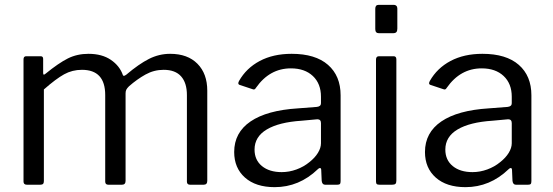

<svg xmlns="http://www.w3.org/2000/svg" viewBox="-20 -762 2281 792"><path d="M91 0Q77 0 77 -13V-517Q77 -530 88 -530H148Q158 -530 158 -519V-461Q158 -449 168 -458Q222 -502 260 -521Q298 -540 345 -540Q401 -540 437.5 -515Q474 -490 487 -452Q489 -449 491 -449Q494 -449 501 -454Q553 -498 594.5 -519Q636 -540 682 -540Q754 -540 794.5 -499Q835 -458 835 -388V-16Q835 0 820 0H764Q751 0 751 -13V-370Q751 -420 727 -447Q703 -474 655 -474Q615 -474 580 -454.5Q545 -435 512 -406Q504 -398 501 -392Q498 -386 498 -377V-16Q498 0 483 0H427Q414 0 414 -13V-370Q414 -474 318 -474Q278 -474 244.5 -455.5Q211 -437 161 -393V-15Q161 -7 157.5 -3.5Q154 0 146 0Z M1291 -64Q1214 10 1113 10Q1035 10 990.5 -29.5Q946 -69 946 -135Q946 -215 1013.5 -261Q1081 -307 1209 -315L1287 -321Q1304 -323 1304 -336V-363Q1304 -417 1270.5 -448.5Q1237 -480 1180 -480Q1092 -480 1036 -400Q1033 -395 1030 -393.5Q1027 -392 1022 -394L968 -412Q963 -414 963 -419Q963 -422 966 -428Q996 -481 1051.5 -510.5Q1107 -540 1183 -540Q1281 -540 1333 -494.5Q1385 -449 1385 -369V-15Q1385 -6 1382 -3Q1379 0 1371 0H1321Q1309 0 1307 -16L1305 -62Q1304 -69 1300 -69Q1296 -69 1291 -64ZM1304 -254Q1304 -270 1289 -270L1224 -264Q1131 -258 1080.5 -228Q1030 -198 1030 -145Q1030 -102 1060.5 -77Q1091 -52 1142 -52Q1173 -52 1203 -63Q1233 -74 1256 -93Q1279 -111 1291.5 -131.5Q1304 -152 1304 -171Z M1619 -644Q1619 -634 1615 -629.5Q1611 -625 1601 -625H1543Q1528 -625 1528 -642V-726Q1528 -742 1542 -742H1605Q1611 -742 1615 -738Q1619 -734 1619 -727ZM1615 -17Q1615 -7 1611 -3.5Q1607 0 1597 0H1546Q1537 0 1534 -3Q1531 -6 1531 -14V-516Q1531 -530 1543 -530H1604Q1615 -530 1615 -517Z M2078 -64Q2001 10 1900 10Q1822 10 1777.5 -29.5Q1733 -69 1733 -135Q1733 -215 1800.5 -261Q1868 -307 1996 -315L2074 -321Q2091 -323 2091 -336V-363Q2091 -417 2057.5 -448.5Q2024 -480 1967 -480Q1879 -480 1823 -400Q1820 -395 1817 -393.5Q1814 -392 1809 -394L1755 -412Q1750 -414 1750 -419Q1750 -422 1753 -428Q1783 -481 1838.5 -510.5Q1894 -540 1970 -540Q2068 -540 2120 -494.5Q2172 -449 2172 -369V-15Q2172 -6 2169 -3Q2166 0 2158 0H2108Q2096 0 2094 -16L2092 -62Q2091 -69 2087 -69Q2083 -69 2078 -64ZM2091 -254Q2091 -270 2076 -270L2011 -264Q1918 -258 1867.5 -228Q1817 -198 1817 -145Q1817 -102 1847.5 -77Q1878 -52 1929 -52Q1960 -52 1990 -63Q2020 -74 2043 -93Q2066 -111 2078.5 -131.5Q2091 -152 2091 -171Z"/></svg>

Font: Libre Franklin
Style: Regular
Weight: 400
Designer: Pablo Impallari, Rodrigo Fuenzalida
Foundry: Impallari Type
Version: Version 1.001; ttfautohint (v1.4.1)